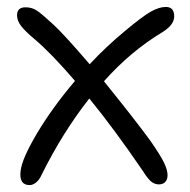

<svg xmlns="http://www.w3.org/2000/svg" viewBox="-20 -517 544 550"><path d="M64.9 13.2Q33.7 13.2 39.1 -27.8Q43 -62.5 86.2 -135.3Q129.4 -208 194.8 -285.2Q127.4 -363.8 79.1 -404.8Q52.7 -426.8 40.8 -442.1Q28.8 -457.5 28.8 -473.1Q28.8 -496.1 53.2 -496.1Q71.3 -496.1 85.4 -486.8Q99.6 -477.5 132.8 -446.8Q165 -417 236.8 -333Q283.7 -383.3 337.9 -428.2Q388.7 -470.7 412.4 -483.9Q436 -497.1 455.1 -497.1Q479 -497.1 479 -470.2Q479 -446.3 446.8 -425.8Q354.5 -370.6 277.8 -284.2Q375 -163.6 412.1 -111.8Q439.9 -71.8 450 -50.8Q460 -29.8 460 -15.1Q460 -2.9 453.4 4.2Q446.8 11.2 435.1 11.2Q422.9 11.2 412.8 2.9Q402.8 -5.4 388.2 -28.8Q305.7 -149.4 235.8 -234.9Q158.7 -136.7 99.1 -16.1Q92.8 -2 83.5 5.6Q74.2 13.2 64.9 13.2Z"/></svg>

Font: Shantell Sans Normal
Style: Regular
Weight: 300
Designer: Stephen Nixon, Anya Danilova, Shantell Martin
Foundry: Arrow Type
Version: Version 1.006;[559af2be0]